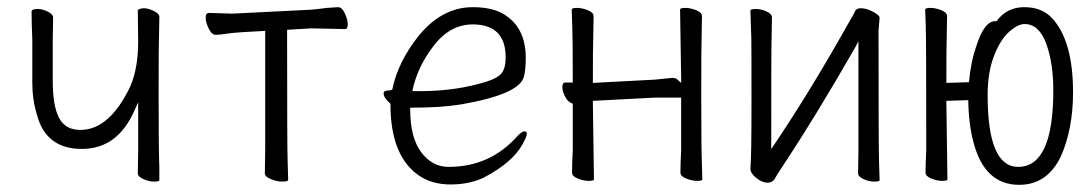

<svg xmlns="http://www.w3.org/2000/svg" viewBox="-20 -501 3040 535"><path d="M424 1Q424 5 409.5 5Q395 5 379.5 -2Q364 -9 364 -18Q364 -43 365 -81V-216L355 -194Q308 -86 208 -86Q108 -86 83 -181Q70 -223 70 -271V-391Q68 -435 68 -470Q70 -476 84.5 -476Q99 -476 113.5 -468.5Q128 -461 128 -452L127 -394V-275Q127 -206 144.5 -172.5Q162 -139 204 -139Q285 -139 343 -260Q365 -311 365 -385L364 -473Q370 -478 381.5 -478Q393 -478 408.5 -470.5Q424 -463 424 -454L423 -395Q422 -377 422 -230Q422 -83 424 -35Z M783 0Q783 5 767 5Q751 5 734.5 -2Q718 -9 718 -18L719 -88V-415Q637 -411 614.5 -407.5Q592 -404 581 -404Q570 -404 561.5 -421.5Q553 -439 553 -452Q553 -465 563 -465L627 -463L847 -474Q869 -476 891 -479L922 -481Q933 -481 941 -463.5Q949 -446 949 -433Q949 -420 941 -420L848 -422L780 -418V-413Q780 -89 781.5 -51.5Q783 -14 783 0ZM891 -479H892Z M1328 -6Q1287 13 1235.5 13Q1184 13 1147 -12Q1068 -67 1068 -210V-212Q1049 -228 1049 -241Q1049 -249 1064 -249H1065L1073 -251Q1088 -328 1148 -403Q1213 -481 1297 -481Q1354 -481 1386 -460Q1445 -423 1445 -340Q1445 -307 1440 -288Q1428 -238 1264 -210Q1209 -201 1128 -201H1123V-196Q1123 -118 1153.5 -77Q1184 -36 1230 -36Q1345 -36 1421 -121Q1434 -135 1441 -135Q1448 -135 1448 -128Q1448 -121 1436 -99Q1409 -49 1328 -6ZM1129 -247H1150Q1252 -247 1337 -274Q1368 -284 1378.5 -298Q1389 -312 1389 -341Q1389 -433 1297 -433Q1234 -433 1188 -373Q1142 -313 1129 -247Z M1635 -1Q1635 3 1620.5 3Q1606 3 1590 -3.5Q1574 -10 1574 -20Q1574 -45 1576 -83V-212Q1563 -216 1555 -231Q1547 -246 1547 -258.5Q1547 -271 1555 -271H1576V-276Q1576 -397 1574.5 -430.5Q1573 -464 1573 -474Q1573 -479 1587.5 -479Q1602 -479 1618 -472.5Q1634 -466 1634 -456L1633 -397Q1632 -379 1632 -275V-270L1803 -279L1854 -284Q1864 -284 1869 -278L1878 -270V-282L1875 -474Q1875 -479 1889.5 -479Q1904 -479 1920 -472.5Q1936 -466 1936 -456L1935 -397Q1934 -379 1934 -232Q1934 -85 1936 -37L1937 -1Q1937 3 1922.5 3Q1908 3 1892 -3.5Q1876 -10 1876 -20Q1876 -45 1878 -83V-229H1804L1632 -220V-215Z M2431 1Q2431 5 2416 5Q2401 5 2386 -2Q2371 -9 2371 -18Q2371 -43 2372 -81V-386L2363 -369Q2255 -180 2155 -29Q2146 -16 2139.5 -4Q2133 8 2118.5 8Q2104 8 2087.5 -5Q2071 -18 2071 -31Q2074 -62 2074 -218Q2074 -374 2073.5 -395Q2073 -416 2072 -438.5Q2071 -461 2071 -471Q2071 -476 2086 -476Q2101 -476 2116 -469Q2131 -462 2131 -453L2130 -394Q2129 -376 2129 -102V-86L2138 -99Q2240 -250 2353 -452Q2356 -455 2362.5 -469.5Q2369 -484 2400 -474Q2413 -469 2422 -462.5Q2431 -456 2431 -452L2428 -415Q2428 -83 2429.5 -47Q2431 -11 2431 1ZM2362 -471Q2362 -471 2363 -471Z M2820 14Q2724 14 2693 -103Q2679 -154 2678 -222L2617 -220V-215L2620 -1Q2620 3 2605.5 3Q2591 3 2575 -3.5Q2559 -10 2559 -20Q2559 -45 2561 -83Q2561 -397 2559.5 -430.5Q2558 -464 2558 -474Q2558 -479 2572.5 -479Q2587 -479 2603 -472.5Q2619 -466 2619 -456L2618 -397Q2617 -379 2617 -275V-270L2680 -272Q2685 -329 2701 -374Q2723 -443 2754 -442H2757Q2785 -481 2834 -481Q2883 -481 2911 -451Q2970 -388 2970 -244Q2970 -140 2935 -63Q2897 14 2820 14ZM2817 -36Q2915 -36 2915 -249Q2915 -326 2895 -380Q2875 -434 2835 -434Q2816 -434 2791.5 -412Q2767 -390 2749.5 -344.5Q2732 -299 2732 -236Q2732 -36 2817 -36Z"/></svg>

Font: LXGW WenKai Mono TC Light
Style: Regular
Weight: 300
Designer: LXGW / Fontworks Inc.
Foundry: LXGW / Fontworks Inc.
Version: Version 1.330